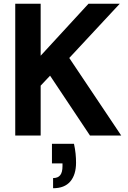

<svg xmlns="http://www.w3.org/2000/svg" viewBox="-20 -720 680 1020"><path d="M61 0V-700H196V-424L450 -700H616L348 -412L624 0H458L246 -318L196 -265V0ZM262 280V226Q288 226 300 210.5Q312 195 312 163V148H256V44H373Q379 71 381.5 96Q384 121 384 144Q384 208 353.5 244Q323 280 262 280Z"/></svg>

Font: DM Sans 28pt
Style: Bold
Weight: 700
Version: Version 4.004;gftools[0.9.30]